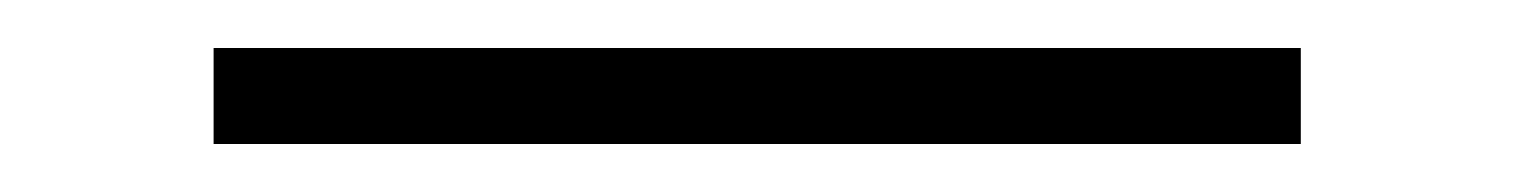

<svg xmlns="http://www.w3.org/2000/svg" viewBox="-20 95 631 80"><path d="M522 155H69V115H522Z"/></svg>

Font: Playfair Display
Style: Regular
Weight: 400
Designer: Claus Eggers S?rensen
Foundry: Claus Eggers S?rensen
Version: Version 1.003